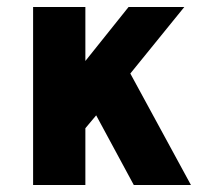

<svg xmlns="http://www.w3.org/2000/svg" viewBox="-20 -531 590 551"><path d="M364 0 256 -200 225 -163V0H75V-511H225V-356L349 -511H509L354 -320L528 0Z"/></svg>

Font: Overpass Heavy
Style: Regular
Weight: 900
Designer: Delve Withrington, Thomas Jockin
Foundry: Delve Fonts
Version: Version 3.000;DELV;Overpass